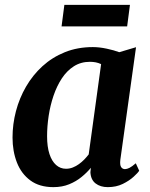

<svg xmlns="http://www.w3.org/2000/svg" viewBox="-20 -759 618 789"><path d="M474.5 -102.5Q472 -81 477.8 -72.5Q483.5 -64 493.5 -64Q501.5 -64 512 -69.2Q522.5 -74.5 538 -88L552 -57.5Q547 -49 529.2 -32.8Q511.5 -16.5 484.5 -3.2Q457.5 10 423 10Q392.5 10 372.8 -5.2Q353 -20.5 351.5 -51.5L353.5 -69.5Q337.5 -50 315.2 -31.8Q293 -13.5 264.2 -1.8Q235.5 10 199.5 10Q142 10 104.8 -17.5Q67.5 -45 49.5 -91.2Q31.5 -137.5 31.5 -194Q31.5 -248.5 45.5 -302Q59.5 -355.5 87 -403Q114.5 -450.5 154.5 -487Q194.5 -523.5 246.5 -544.5Q298.5 -565.5 361.5 -565.5Q388 -565.5 418.5 -559Q449 -552.5 470 -544.5L539 -565ZM395.5 -495.5Q385 -500.5 373.5 -502.8Q362 -505 349.5 -505Q312.5 -505 283.8 -486.8Q255 -468.5 234.2 -437Q213.5 -405.5 200 -365.8Q186.5 -326 180 -283Q173.5 -240 173.5 -199Q173.5 -156 183.2 -126.2Q193 -96.5 210.5 -81Q228 -65.5 251 -65.5Q266 -65.5 279.2 -70.8Q292.5 -76 304.2 -84.5Q316 -93 326 -103.2Q336 -113.5 344.5 -124.5ZM244.5 -739H514L502.5 -650.5H233Z"/></svg>

Font: Merriweather 24pt
Style: Bold Italic
Weight: 700
Italic angle: -7.8°
Designer: Eben Sorkin
Foundry: Eben Sorkin
Version: Version 2.101